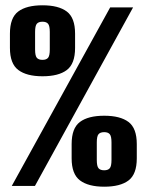

<svg xmlns="http://www.w3.org/2000/svg" viewBox="-20 -702 550 725"><path d="M24.5 0 396 -674H482.5L112 0ZM373.5 3Q313.5 3 282 -20.8Q250.5 -44.5 250.5 -104V-158Q250.5 -218 281.8 -241.5Q313 -265 373.5 -265Q434 -265 465.2 -241.5Q496.5 -218 496.5 -158V-104Q496.5 -44 465.2 -20.5Q434 3 373.5 3ZM140.5 -414Q80.5 -414 49 -437.8Q17.5 -461.5 17.5 -521V-575Q17.5 -635 48.8 -658.5Q80 -682 140.5 -682Q201 -682 232.2 -658.5Q263.5 -635 263.5 -575V-521Q263.5 -461 232.2 -437.5Q201 -414 140.5 -414ZM373.5 -59Q388 -59 394.5 -66.8Q401 -74.5 401 -98V-164.5Q401 -187.5 394.5 -195.2Q388 -203 373.5 -203Q358.5 -203 352 -195.2Q345.5 -187.5 345.5 -164.5V-98Q345.5 -74.5 352 -66.8Q358.5 -59 373.5 -59ZM140.5 -476Q155 -476 161.5 -483.8Q168 -491.5 168 -515V-581.5Q168 -604.5 161.5 -612.2Q155 -620 140.5 -620Q125.5 -620 119 -612.2Q112.5 -604.5 112.5 -581.5V-515Q112.5 -491.5 119 -483.8Q125.5 -476 140.5 -476Z"/></svg>

Font: Anybody Condensed Regular
Style: Bold
Weight: 700
Width: 3
Designer: Tyler Finck
Foundry: Etcetera Type Company
Version: Version 1.010; ttfautohint (v1.8.3) -l 8 -r 50 -G 200 -x 14 